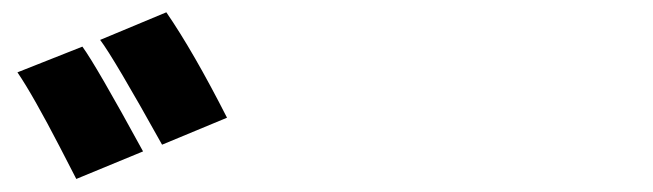

<svg xmlns="http://www.w3.org/2000/svg" viewBox="-20 -879 1040 306"><path d="M7.8 -763.7 111.3 -804.7Q132.8 -775.4 208 -637.7L101.6 -593.8Q95.7 -605.5 75.2 -645Q54.7 -684.6 37.6 -714.8Q20.5 -745.1 7.8 -763.7ZM139.6 -815.4 245.1 -859.4Q288.1 -796.9 341.8 -691.4L238.3 -648.4Q161.1 -787.1 139.6 -815.4Z"/></svg>

Font: GenEi Gothic M Heavy
Style: Regular
Weight: 800
Designer: o_tamon (Modified); [Source Han Sans]
Ryoko NISHIZUKA  (kana & ideographs); Paul D. Hunt (Latin, Greek & Cyrillic); Wenl
Version: Version 1.1a;Original Version 1.004